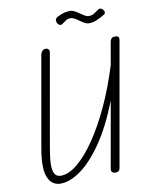

<svg xmlns="http://www.w3.org/2000/svg" viewBox="-119 -1238 1009 1329"><g transform="rotate(-10 386.0 -574.0)"><path d="M197 9Q136 9 109.5 -52.8Q83 -114.5 107.5 -255.5L219.5 -891Q221.5 -902 226.2 -910.5Q231 -919 238.8 -923.8Q246.5 -928.5 256.5 -928.5Q270.5 -928 276.8 -919.2Q283 -910.5 280.5 -896.5L167.5 -255Q161.5 -219.5 156.5 -182.5Q151.5 -145.5 153.2 -114.2Q155 -83 167.8 -63.8Q180.5 -44.5 209 -44.5Q264 -44.5 327 -96.8Q390 -149 454 -243.2Q518 -337.5 576.5 -464.2Q635 -591 681 -740L709 -900Q711.5 -912 718.8 -920.2Q726 -928.5 743 -928.5Q761.5 -928.5 767.2 -921Q773 -913.5 770.5 -899L617 -28Q615 -13.5 605.8 -6.8Q596.5 0 585 0Q571 0 562 -7.8Q553 -15.5 556 -32.5L638 -496.5Q571 -325.5 494 -213.2Q417 -101 340.2 -46Q263.5 9 197 9ZM581 -1050Q568 -1050 552.8 -1058.5Q537.5 -1067 521.8 -1078.5Q506 -1090 490.8 -1098.5Q475.5 -1107 462 -1107Q443 -1107 429.8 -1098.2Q416.5 -1089.5 400.5 -1077Q393.5 -1072 386.5 -1073Q379.5 -1074 373.5 -1079.2Q367.5 -1084.5 364 -1092.2Q360.5 -1100 360.5 -1108Q360.5 -1116.5 365.8 -1123.2Q371 -1130 389.5 -1138Q407 -1146.5 426.2 -1151.8Q445.5 -1157 469 -1157Q483.5 -1157 499.8 -1148.2Q516 -1139.5 532 -1128.2Q548 -1117 562.8 -1108.2Q577.5 -1099.5 589.5 -1099.5Q614.5 -1099.5 628.5 -1109.8Q642.5 -1120 661.5 -1132.5Q672 -1139.5 681.8 -1135.2Q691.5 -1131 697.8 -1122.2Q704 -1113.5 704 -1106.5Q704 -1097.5 696.5 -1092Q689 -1086.5 671 -1077Q652.5 -1068 631.5 -1059Q610.5 -1050 581 -1050Z"/></g></svg>

Font: Edu VIC WA NT Hand
Style: Regular
Weight: 400
Designer: Tina and Corey Anderson, Eben Sorkin, Mirko Velimirovic
Foundry: Google for Education
Version: Version 1.000